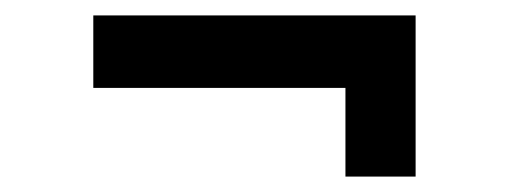

<svg xmlns="http://www.w3.org/2000/svg" viewBox="-20 -417 660 249"><path d="M428 -188H519V-397H101V-303H428Z"/></svg>

Font: Meta Space Medium
Style: Regular
Weight: 500
Designer: Meta Pool / Florian Karsten
Foundry: Meta Pool / Florian Karsten
Version: Version 2.000;Glyphs 3.1.1 (3137)